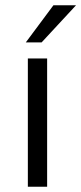

<svg xmlns="http://www.w3.org/2000/svg" viewBox="-20 -710 309 730"><path d="M78.1 -548.8 183.1 -689.9H269L138.2 -548.8ZM85.9 0V-487.8H159.2V0Z"/></svg>

Font: HK Grotesk Light
Style: Regular
Weight: 300
Designer: Alfredo Marco Pradil and Stefan Peev
Foundry: Hanken Design Co.
Version: Version 1.045;PS 001.045;hotconv 1.0.88;makeotf.lib2.5.64775